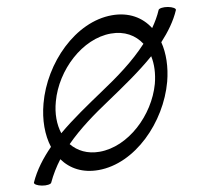

<svg xmlns="http://www.w3.org/2000/svg" viewBox="-92 -927 1168 1087"><g transform="rotate(-10 491.5 -383.5)"><path d="M886 -809C872 -776 853 -744 832 -714C789 -782 717 -825 620 -825C410 -825 211 -623 152 -400C128 -310 128 -223 151 -151C97 -96 51 -36 21 31C18 40 36 51 63 56C89 61 114 57 117 49C137 6 162 -35 191 -73C235 -12 303 25 394 25C604 25 803 -177 863 -400C884 -481 886 -560 869 -626C916 -677 956 -731 982 -791C986 -800 967 -811 941 -816C914 -821 890 -817 886 -809ZM223 -400C270 -572 432 -724 596 -724C675 -724 733 -689 768 -635C688 -548 587 -475 486 -408C397 -348 304 -286 222 -217C205 -270 204 -333 223 -400ZM518 -352C613 -416 713 -483 799 -558C809 -511 807 -457 792 -400C744 -228 583 -76 418 -76C348 -76 294 -104 258 -148C334 -225 426 -291 518 -352Z"/></g></svg>

Font: Nupuram Medium Oblique
Style: Regular
Weight: 500
Designer: Santhosh Thottingal (santhosh.thottingal@gmail.com)
Foundry: SMC
Version: Version 1.000